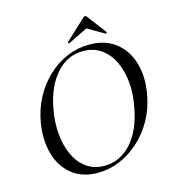

<svg xmlns="http://www.w3.org/2000/svg" viewBox="-116 -878 885 986"><g transform="rotate(-15 326.0 -385.5)"><path d="M283 12Q201 12 146.5 -32Q92 -76 71.5 -150Q51 -224 66 -313Q78 -384 110 -443Q142 -502 188.5 -545.5Q235 -589 291.5 -612.5Q348 -636 410 -636Q495 -636 550 -592Q605 -548 626 -475Q647 -402 631 -313Q618 -239 584.5 -179.5Q551 -120 503 -77Q455 -34 399 -11Q343 12 283 12ZM326 -14Q407 -14 467 -78.5Q527 -143 549 -260Q564 -332 558 -395.5Q552 -459 528 -508Q504 -557 464 -584.5Q424 -612 370 -612Q286 -612 227 -545.5Q168 -479 147 -366Q134 -297 139.5 -233.5Q145 -170 168 -120.5Q191 -71 231 -42.5Q271 -14 326 -14ZM313 -669Q312 -668 308.5 -671Q305 -674 307 -676L417 -778Q421 -783 426.5 -783Q432 -783 435 -778L512 -676Q514 -674 511 -670.5Q508 -667 505 -669L417 -720Z"/></g></svg>

Font: Cormorant Garamond Light Medium
Style: Italic
Weight: 500
Italic angle: -10°
Version: Version 4.001